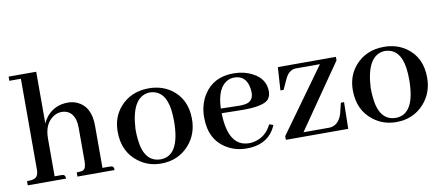

<svg xmlns="http://www.w3.org/2000/svg" viewBox="-61 -864 2552 1104"><g transform="rotate(-10 1215.5 -312.5)"><path d="M226.6 -24.4H187.5V-245.1Q187.5 -334 246.1 -369.1Q267.6 -381.8 290 -381.8Q347.7 -381.8 366.2 -323.2Q372.1 -301.8 372.1 -277.3V-80.1Q372.1 -38.1 354.5 -29.3Q342.8 -24.4 316.4 -24.4V0H533.2Q533.2 -21.5 520.5 -23.4Q515.6 -24.4 508.8 -24.4H466.8V-270.5Q466.8 -382.8 390.6 -417Q365.2 -428.7 335.9 -428.7Q259.8 -428.7 211.9 -373Q196.3 -353.5 187.5 -332V-634.8H26.4V-610.4H93.8V-80.1Q93.8 -36.1 64.5 -28.3Q50.8 -24.4 26.4 -24.4V0H250Q250 -20.5 237.3 -23.4Q232.4 -24.4 226.6 -24.4Z M692.4 -210Q702.1 -396.5 805.7 -404.3Q898.4 -404.3 915 -283.2Q918.9 -252 918.9 -213.9Q917 -16.6 806.6 -14.6Q709 -14.6 695.3 -151.4Q692.4 -177.7 692.4 -210ZM808.6 -428.7Q704.1 -428.7 640.6 -357.4Q588.9 -298.8 588.9 -213.9Q588.9 -95.7 672.9 -33.2Q729.5 9.8 803.7 9.8Q905.3 9.8 968.8 -62.5Q1022.5 -124 1022.5 -211.9Q1022.5 -330.1 936.5 -390.6Q880.9 -428.7 808.6 -428.7Z M1302.7 -404.3Q1365.2 -404.3 1381.8 -340.8Q1386.7 -322.3 1386.7 -302.7Q1386.7 -254.9 1346.7 -244.1Q1324.2 -238.3 1283.2 -240.2L1196.3 -242.2Q1200.2 -367.2 1268.6 -397.5Q1284.2 -404.3 1302.7 -404.3ZM1477.5 -96.7 1454.1 -104.5Q1421.9 -37.1 1354.5 -21.5Q1338.9 -17.6 1323.2 -17.6Q1201.2 -17.6 1196.3 -212.9Q1196.3 -213.9 1196.3 -214.8L1302.7 -212.9Q1436.5 -210 1469.7 -245.1Q1485.4 -263.7 1485.4 -292Q1485.4 -365.2 1412.1 -403.3Q1363.3 -428.7 1301.8 -428.7Q1185.5 -428.7 1128.9 -339.8Q1092.8 -283.2 1092.8 -208Q1092.8 -78.1 1187.5 -21.5Q1239.3 9.8 1304.7 9.8Q1415 9.8 1463.9 -69.3Q1471.7 -83 1477.5 -96.7Z M1640.6 -25.4 1899.4 -399.4V-419.9H1560.5L1551.8 -285.2H1570.3L1598.6 -346.7Q1621.1 -393.6 1661.1 -394.5H1801.8L1533.2 -21.5V0H1897.5L1900.4 -155.3H1881.8L1866.2 -91.8Q1845.7 -29.3 1793.9 -25.4Z M2065.4 -210Q2075.2 -396.5 2178.7 -404.3Q2271.5 -404.3 2288.1 -283.2Q2292 -252 2292 -213.9Q2290 -16.6 2179.7 -14.6Q2082 -14.6 2068.4 -151.4Q2065.4 -177.7 2065.4 -210ZM2181.6 -428.7Q2077.1 -428.7 2013.7 -357.4Q1961.9 -298.8 1961.9 -213.9Q1961.9 -95.7 2045.9 -33.2Q2102.5 9.8 2176.8 9.8Q2278.3 9.8 2341.8 -62.5Q2395.5 -124 2395.5 -211.9Q2395.5 -330.1 2309.6 -390.6Q2253.9 -428.7 2181.6 -428.7Z"/></g></svg>

Font: Abhaya Libre SemiBold
Style: Regular
Weight: 600
Designer: Pushpananda Ekanayake, Sol Matas, Pathum Egodawatta
Foundry: Mooniak
Version: Version 1.050 ; ttfautohint (v1.6)